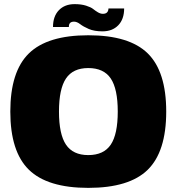

<svg xmlns="http://www.w3.org/2000/svg" viewBox="-20 -891 856 931"><path d="M408 -720Q607 -720 696.5 -632Q786 -544 786 -350Q786 -156 696.5 -68Q607 20 408 20Q210 20 120 -68Q30 -156 30 -350Q30 -544 120 -632Q210 -720 408 -720ZM408 -561Q334 -561 300 -510.5Q266 -460 266 -350Q266 -240 300 -189.5Q334 -139 408 -139Q483 -139 517 -189.5Q551 -240 551 -350Q551 -460 517 -510.5Q483 -561 408 -561ZM237 -760Q237 -812 265.5 -841.5Q294 -871 342 -871Q374 -871 397.5 -863.5Q421 -856 431.5 -847.5Q442 -839 454.5 -831.5Q467 -824 479 -824Q505 -824 506 -850H582Q582 -798 553.5 -768.5Q525 -739 477 -739Q437 -739 410.5 -750.5Q384 -762 368.5 -774Q353 -786 339 -786Q313 -786 314 -760Z"/></svg>

Font: Fivo Sans Black
Style: Regular
Weight: 900
Designer: Alexander Slobzheninov
Foundry: Alexander Slobzheninov
Version: 1.0